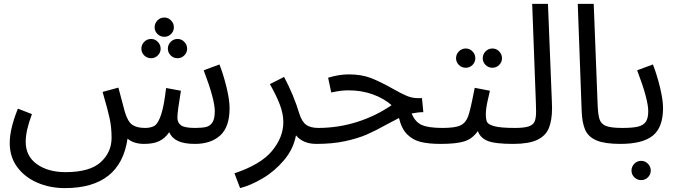

<svg xmlns="http://www.w3.org/2000/svg" viewBox="-20 -734 3475 986"><path d="M1159 -179Q1159 -82 1111 -38.5Q1063 5 981 5Q927 5 895 -9.5Q863 -24 849 -55Q827 -23 797 -9Q767 5 720 5Q667 5 635 -22Q598 232 313 232Q236 232 171.5 204Q107 176 68.5 124Q30 72 30 1Q30 -73 72 -176L144 -148Q112 -63 112 -6Q112 68 169.5 109Q227 150 316 150Q441 150 497 99Q553 48 553 -26Q553 -80 543 -126Q533 -172 513 -240L507 -262L588 -284Q601 -238 613 -190L621 -160Q636 -109 659.5 -93Q683 -77 725 -77Q756 -77 774 -88.5Q792 -100 807 -144Q822 -188 833 -282L909 -268Q891 -160 891 -130Q891 -104 909.5 -90.5Q928 -77 982 -77Q1018 -77 1038.5 -82Q1059 -87 1071 -105.5Q1083 -124 1083 -163Q1083 -224 1026 -373L1107 -403Q1128 -349 1143.5 -285Q1159 -221 1159 -179ZM774 -594Q774 -614 788.5 -629Q803 -644 824 -644Q844 -644 858.5 -629Q873 -614 873 -594Q873 -574 858.5 -559.5Q844 -545 824 -545Q803 -545 788.5 -559.5Q774 -574 774 -594ZM706 -484Q706 -504 720.5 -519Q735 -534 756 -534Q776 -534 790.5 -519Q805 -504 805 -484Q805 -464 790.5 -449.5Q776 -435 756 -435Q735 -435 720.5 -449.5Q706 -464 706 -484ZM842 -484Q842 -504 856.5 -519Q871 -534 892 -534Q912 -534 926.5 -519Q941 -504 941 -484Q941 -464 926.5 -449.5Q912 -435 892 -435Q871 -435 856.5 -449.5Q842 -464 842 -484Z M1655 -38Q1655 -21 1640.5 -8Q1626 5 1605 5Q1536 5 1500 -39Q1487 31 1439 88Q1391 145 1329.5 181.5Q1268 218 1213 232L1184 156Q1319 111 1377 41Q1435 -29 1435 -107Q1435 -151 1416 -199.5Q1397 -248 1366 -302L1439 -339Q1489 -244 1517 -151Q1530 -109 1552.5 -93Q1575 -77 1615 -77Q1635 -77 1645 -66Q1655 -55 1655 -38Z M2292 -38Q2292 -21 2277.5 -8Q2263 5 2242 5Q2182 5 2141 -5Q2100 -15 2071 -44Q2042 -73 2029 -128L1968 -96Q1911 -64 1865.5 -44Q1820 -24 1754.5 -9.5Q1689 5 1605 5L1614 -77Q1716 -77 1813 -107.5Q1910 -138 1991 -194Q1951 -229 1894 -249.5Q1837 -270 1771 -270Q1747 -270 1728 -267.5Q1709 -265 1681 -259L1665 -335Q1721 -352 1771 -352Q1837 -352 1885.5 -333Q1934 -314 1996 -279Q2040 -254 2068 -242Q2096 -230 2126 -230H2147L2154 -158Q2127 -158 2094 -151Q2112 -107 2146.5 -92Q2181 -77 2252 -77Q2272 -77 2282 -66Q2292 -55 2292 -38Z M2665 -38Q2665 -21 2650.5 -8Q2636 5 2615 5Q2522 5 2484 -10.5Q2446 -26 2434 -61Q2406 -21 2364.5 -8Q2323 5 2242 5L2252 -77Q2317 -77 2344.5 -90Q2372 -103 2384 -136.5Q2396 -170 2413 -259L2418 -283L2496 -268Q2494 -261 2484.5 -218Q2475 -175 2475 -147Q2475 -120 2481.5 -107Q2488 -94 2520 -85.5Q2552 -77 2625 -77Q2645 -77 2655 -66Q2665 -55 2665 -38ZM2322 -435Q2322 -455 2336.5 -470Q2351 -485 2372 -485Q2392 -485 2406.5 -470Q2421 -455 2421 -435Q2421 -415 2406.5 -400.5Q2392 -386 2372 -386Q2351 -386 2336.5 -400.5Q2322 -415 2322 -435ZM2459 -435Q2459 -455 2473.5 -470Q2488 -485 2509 -485Q2529 -485 2543.5 -470Q2558 -455 2558 -435Q2558 -415 2543.5 -400.5Q2529 -386 2509 -386Q2488 -386 2473.5 -400.5Q2459 -415 2459 -435Z M2624 -77Q2671 -77 2694 -84.5Q2717 -92 2725 -109Q2733 -126 2733 -161Q2733 -188 2732 -205L2713 -714H2794L2814 -214L2815 -180Q2815 -116 2798.5 -76Q2782 -36 2738.5 -15.5Q2695 5 2615 5Z M2967 -167 2947 -714H3029L3049 -199Q3051 -145 3059 -121Q3067 -97 3092.5 -87Q3118 -77 3176 -77Q3196 -77 3206 -66Q3216 -55 3216 -38Q3216 -21 3201.5 -8Q3187 5 3166 5Q3087 5 3044.5 -12.5Q3002 -30 2985.5 -66.5Q2969 -103 2967 -167Z M3176 -77Q3228 -77 3255.5 -83.5Q3283 -90 3296 -108Q3309 -126 3309 -163Q3309 -224 3252 -373L3333 -403Q3354 -349 3369.5 -285Q3385 -221 3385 -179Q3385 -80 3332.5 -37.5Q3280 5 3166 5ZM3223 142Q3223 122 3237.5 107Q3252 92 3273 92Q3293 92 3307.5 107Q3322 122 3322 142Q3322 162 3307.5 176.5Q3293 191 3273 191Q3252 191 3237.5 176.5Q3223 162 3223 142Z"/></svg>

Font: Noto Sans Arabic
Style: Regular
Weight: 400
Designer: Nadine Chahine
Foundry: Monotype Imaging Inc.
Version: Version 1.001